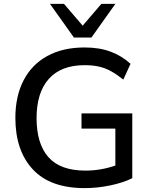

<svg xmlns="http://www.w3.org/2000/svg" viewBox="-20 -958 775 987"><path d="M415 9Q238 9 148.5 -87.5Q59 -184 59 -352Q59 -463 101 -544.5Q143 -626 223 -670Q303 -714 415 -714Q491 -714 548.5 -692.5Q606 -671 651 -630L614 -549Q581 -575 551.5 -591.5Q522 -608 489.5 -615.5Q457 -623 415 -623Q294 -623 231 -552.5Q168 -482 168 -351Q168 -219 229 -150Q290 -81 419 -81Q498 -81 573 -107V-297H399V-375H660V-42Q614 -19 547.5 -5Q481 9 415 9ZM360 -765 237 -938H309L405 -826L501 -938H573L450 -765Z"/></svg>

Font: Mulish SemiBold
Style: Regular
Weight: 600
Designer: Vernon Adams
Foundry: Vernon Adams
Version: Version 3.603; ttfautohint (v1.8.3)